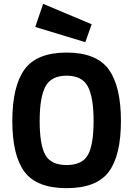

<svg xmlns="http://www.w3.org/2000/svg" viewBox="-20 -965 692 997"><path d="M215.5 -160.5Q245 -108 326 -108Q407 -108 436.5 -160.5Q466 -213 466 -336.5Q466 -460 436 -516Q406 -572 326 -572Q246 -572 216 -516Q186 -460 186 -336.5Q186 -213 215.5 -160.5ZM544.5 -72.5Q481 12 326 12Q171 12 107.5 -72.5Q44 -157 44 -337Q44 -517 107.5 -604.5Q171 -692 326 -692Q481 -692 544.5 -604.5Q608 -517 608 -337Q608 -157 544.5 -72.5ZM204 -945 456 -839 423 -746 163 -825Z"/></svg>

Font: Titillium Web
Style: Bold
Weight: 700
Version: Version 1.001;PS 57.000;hotconv 1.0.70;makeotf.lib2.5.55311